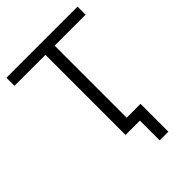

<svg xmlns="http://www.w3.org/2000/svg" viewBox="-245 -811 1078 1078"><g transform="rotate(-45 294.0 -271.5)"><path d="M440 -64V157H371V0H257V-636H11V-700H576V-636H330V-64Z"/></g></svg>

Font: CMG Sans
Style: Regular
Weight: 400
Designer: Julieta Ulanovsky
Foundry: Julieta Ulanovsky
Version: Version 7.200